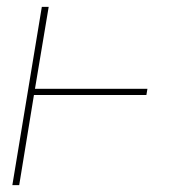

<svg xmlns="http://www.w3.org/2000/svg" viewBox="-20 -540 540 560"><path d="M16 0 102 -520H122L82 -281H410L407 -263H79L36 0Z"/></svg>

Font: Iosevka Term Curly Th Obl
Style: Regular
Weight: 100
Italic angle: -9°
Designer: Belleve Invis
Foundry: Belleve Invis
Version: Version 32.3.0